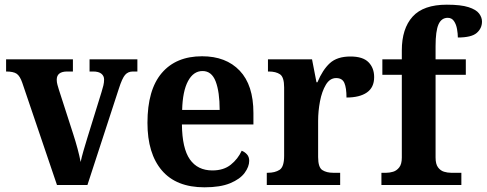

<svg xmlns="http://www.w3.org/2000/svg" viewBox="-20 -789 2076 819"><path d="M75 -436Q65 -465 51 -474.5Q37 -484 6 -484V-536H291V-484H267Q222 -484 222 -449Q222 -438 225 -427.5Q228 -417 231 -407L292 -218Q314 -150 324 -98Q328 -118 336 -145.5Q344 -173 352 -199L413 -396Q418 -412 421 -424.5Q424 -437 424 -450Q424 -465 412.5 -474.5Q401 -484 377 -484H362V-536H566V-484H547Q526 -484 513.5 -469.5Q501 -455 487 -411L353 0H223Z M852 10Q732 10 670.5 -62Q609 -134 609 -265Q609 -406 670 -477.5Q731 -549 842 -549Q944 -549 1002.5 -487.5Q1061 -426 1061 -307V-258H756Q757 -156 790 -109Q823 -62 886 -62Q934 -62 964.5 -86.5Q995 -111 1011 -146Q1024 -141 1033.5 -130.5Q1043 -120 1043 -103Q1043 -78 1023.5 -51.5Q1004 -25 962 -7.5Q920 10 852 10ZM917 -320Q917 -397 900 -441.5Q883 -486 844 -486Q805 -486 782 -443Q759 -400 757 -320Z M1118 0V-52H1122Q1153 -52 1172.5 -64.5Q1192 -77 1192 -124V-416Q1192 -460 1174.5 -472Q1157 -484 1126 -484H1123V-536H1311L1330 -438H1334Q1356 -491 1387 -519.5Q1418 -548 1475 -548Q1528 -548 1552 -523.5Q1576 -499 1576 -460Q1576 -416 1545 -394.5Q1514 -373 1458 -373Q1458 -414 1449 -435Q1440 -456 1414 -456Q1387 -456 1370 -427.5Q1353 -399 1345 -357Q1337 -315 1337 -274V-119Q1337 -75 1355 -63.5Q1373 -52 1401 -52H1431V0Z M1607 0V-52H1628Q1642 -52 1657 -56.5Q1672 -61 1683 -75Q1694 -89 1694 -117V-470H1611V-536H1694V-574Q1694 -667 1740 -718Q1786 -769 1886 -769Q1946 -769 1978.5 -758.5Q2011 -748 2023.5 -731.5Q2036 -715 2036 -697Q2036 -668 2013.5 -648.5Q1991 -629 1933 -629Q1933 -645 1929.5 -665Q1926 -685 1916.5 -699Q1907 -713 1890 -713Q1863 -713 1850.5 -685Q1838 -657 1838 -592V-536H1967V-470H1838V-117Q1838 -89 1848.5 -75Q1859 -61 1874 -56.5Q1889 -52 1904 -52H1948V0Z"/></svg>

Font: Noto Serif Devanagari SemiCondensed
Style: Bold
Weight: 700
Width: 4
Designer: Universal Thirst, Indian Type Foundry and the Monotype Design Team
Foundry: Monotype Imaging Inc.
Version: Version 2.004; ttfautohint (v1.8.4.7-5d5b)